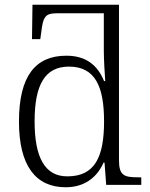

<svg xmlns="http://www.w3.org/2000/svg" viewBox="-20 -780 634 810"><path d="M257 10C334 10 388 -29 417 -94H421L428 0H576V-32H562C505 -32 482 -39 482 -103V-760H117L115 -615H150L154 -644C162 -713 173 -724 222 -724H418V-564C418 -534 422 -458 424 -438H419C392 -504 344 -545 260 -545C130 -545 60 -460 60 -267C60 -79 132 10 257 10ZM264 -36C169 -36 126 -116 126 -268C126 -423 170 -499 271 -499C382 -499 419 -414 419 -268C419 -117 380 -36 264 -36Z"/></svg>

Font: Noto Serif Light
Style: Regular
Weight: 300
Designer: Monotype Design Team
Foundry: Monotype Imaging Inc.
Version: Version 2.013